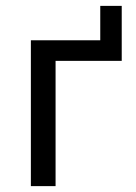

<svg xmlns="http://www.w3.org/2000/svg" viewBox="-20 -633 462 653"><path d="M85 0V-496H321V-613H394V-426H169V0Z"/></svg>

Font: Nunito Sans 7pt Condensed
Style: Regular
Weight: 400
Width: 3
Designer: Vernon Adams
Foundry: Vernon Adams
Version: Version 3.101;gftools[0.9.27]